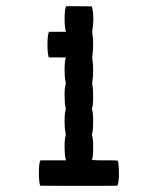

<svg xmlns="http://www.w3.org/2000/svg" viewBox="-20 -570 456 623"><path d="M193.4 -546.9 194.3 -549.8H235.8Q277.3 -549.8 278.3 -548.8Q278.8 -548.3 279.8 -543Q286.1 -507.8 279.8 -473.1Q278.8 -466.3 279.8 -460.4Q282.2 -447.8 282.2 -425Q282.2 -402.3 279.8 -389.6Q278.8 -383.3 279.8 -377Q282.2 -364.3 282.2 -341.3Q282.2 -318.4 279.8 -306.2Q278.8 -299.8 279.8 -293.9Q282.7 -279.8 282.2 -251.7Q281.7 -223.6 278.3 -218.3Q277.3 -217.3 279.3 -212.4Q282.7 -200.7 282.2 -170.7Q281.7 -140.6 278.3 -134.8Q277.3 -133.8 279.3 -128.9Q282.7 -116.7 282.2 -86.9Q281.7 -57.1 278.3 -51.3L280.3 -50.8Q282.2 -50.8 286.1 -50.5Q290 -50.3 294.9 -50Q299.8 -49.8 306.4 -49.8Q313 -49.8 319.3 -49.8Q360.8 -49.8 361.8 -48.8Q364.7 -43.9 365.7 -20Q366.7 3.9 364.7 17.6Q362.3 31.2 361.3 32.2Q360.4 33.2 235.4 33.2L110.4 32.7L109.4 28.8Q106 16.1 106.2 -11Q106.4 -38.1 109.9 -46.9L111.3 -49.8H152.8H194.3L192.9 -54.7Q189.5 -67.9 189.5 -93.5Q189.5 -119.1 192.9 -129.4Q193.8 -133.3 192.9 -137.7Q189.5 -150.9 189.5 -176.8Q189.5 -202.6 192.9 -212.9Q193.8 -216.8 192.9 -221.2Q189.5 -234.4 189.5 -260Q189.5 -285.6 192.9 -295.9Q193.8 -299.8 192.9 -304.7Q189.5 -317.9 189.5 -343.5Q189.5 -369.1 192.9 -379.4L194.3 -383.3L166.5 -383.8H138.2L137.2 -387.7Q133.8 -400.4 134 -427.5Q134.3 -454.6 137.7 -463.4L138.7 -466.8H166.5H194.3L192.9 -471.2Q189.5 -484.4 189.7 -511Q189.9 -537.6 193.4 -546.9Z"/></svg>

Font: VT323
Style: Regular
Weight: 400
Monospace: yes
Version: Version 001.002